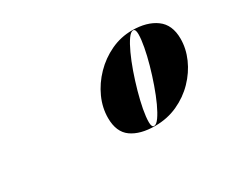

<svg xmlns="http://www.w3.org/2000/svg" viewBox="-62 -912 687 586"><g transform="rotate(-30 282.0 -619.0)"><path d="M349.1 -475Q296.9 -475 266.4 -496.6Q236 -518.2 236 -567.7Q236 -603.7 251.7 -638.5Q267.5 -673.3 294.8 -701.3Q322.1 -729.4 357.6 -746.2Q393.2 -763 432.8 -763Q485 -763 516.9 -739.7Q548.9 -716.5 548.9 -667Q548.9 -632.2 533.9 -598.1Q518.9 -564.1 491.9 -536.2Q464.9 -508.3 428.4 -491.6Q392 -475 349.1 -475ZM346.1 -476.5Q354.2 -476.5 364.5 -491Q374.9 -505.6 386 -529.7Q397.1 -553.9 407.4 -583.3Q417.8 -612.7 426.2 -642.7Q434.6 -672.7 439.5 -699.1Q444.5 -725.5 444.5 -743.5Q444.5 -761.5 435.8 -761.5Q427.7 -761.5 417.3 -746.9Q407 -732.4 395.9 -708.2Q384.8 -684.1 374.4 -654.7Q364.1 -625.3 355.7 -595.3Q347.3 -565.3 342.3 -538.9Q337.4 -512.5 337.4 -494.5Q337.4 -476.5 346.1 -476.5Z"/></g></svg>

Font: Bodoni* 72pt Fatface
Style: Italic
Weight: 900
Italic angle: -13°
Version: Version 2.3